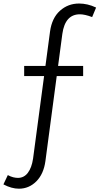

<svg xmlns="http://www.w3.org/2000/svg" viewBox="-80 -856 588 1117"><path d="M30.3 241.8Q-12.6 241.8 -60.1 216.7L-34.5 162.6Q-18.4 171.4 -3.5 175.2Q11.4 178.9 24.3 178.9Q59.6 178.9 82 149.4Q104.4 120 112.3 67.2L211.1 -672.6Q222.1 -751.6 269 -793.6Q315.8 -835.5 380.4 -835.5Q403.6 -835.5 428.7 -829.9Q453.8 -824.2 479.1 -812L456.1 -756.7Q413.3 -772.8 384.7 -772.8Q298.7 -772.8 282.7 -658.9L184.2 81.2Q173.9 156.5 131.2 199.2Q88.4 241.8 30.3 241.8ZM60.6 -413.3V-472.3H403.7V-413.3Z"/></svg>

Font: Yaldevi ExtraLight
Style: Regular
Weight: 200
Designer: Sol Matas, Rajitha Manaperi, Kosala Senevirathne
Foundry: Mooniak
Version: Version 1.100